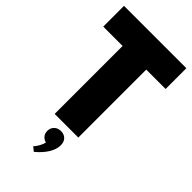

<svg xmlns="http://www.w3.org/2000/svg" viewBox="-302 -825 1148 1148"><g transform="rotate(45 272.5 -250.5)"><path d="M9.1 -574.5V-750H536.4V-574.5H372.7V0H172.7V-574.5ZM256.8 158.2Q236.4 152.7 224.8 138.2Q213.2 123.6 213.2 103.2Q213.2 77.7 229.8 61.6Q246.4 45.5 272.7 45.5Q298.6 45.5 315 61.6Q331.4 77.7 331.4 107.3Q331.4 140.9 308.9 177.7Q286.4 214.5 245 248.6L218.2 226.8Q229.1 218.2 241.4 196.1Q253.6 174.1 256.8 158.2Z"/></g></svg>

Font: Spartan MB Black
Style: Regular
Weight: 900
Designer: Matt Bailey, Mirko Velimirovic
Foundry: Matt Bailey
Version: Version 1.005